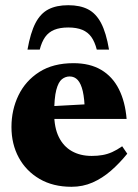

<svg xmlns="http://www.w3.org/2000/svg" viewBox="-20 -702 530 737"><path d="M262 -459.5Q325 -459.5 368.5 -433.8Q412 -408 436.2 -360Q460.5 -312 466 -245.5H143V-292.5L390.5 -306L305.5 -275.5Q304.5 -322.5 297.8 -351.8Q291 -381 278.5 -394.8Q266 -408.5 247.5 -408.5Q231 -408.5 217.5 -397.8Q204 -387 196 -356.5Q188 -326 188 -266Q188 -212 205.8 -176Q223.5 -140 255.8 -121.8Q288 -103.5 332 -103.5Q354.5 -103.5 373.2 -106.8Q392 -110 410.5 -118.2Q429 -126.5 449 -140.5L468.5 -112Q439 -75.5 406 -46.8Q373 -18 335.5 -1.5Q298 15 254.5 15Q183.5 15 131.8 -15.2Q80 -45.5 52 -97.2Q24 -149 24 -214.5Q24 -280.5 51 -336.2Q78 -392 131 -425.8Q184 -459.5 262 -459.5ZM242 -596.5Q210 -596.5 188.2 -587.5Q166.5 -578.5 153.2 -559.8Q140 -541 132.5 -511.5H85.5Q97 -576.5 116.2 -613.5Q135.5 -650.5 166 -666.2Q196.5 -682 242 -682Q287.5 -682 318 -666.2Q348.5 -650.5 368 -613.5Q387.5 -576.5 398.5 -511.5H351.5Q344 -541 330.8 -559.8Q317.5 -578.5 295.8 -587.5Q274 -596.5 242 -596.5Z"/></svg>

Font: Newsreader 24pt ExtraBold
Style: Regular
Weight: 800
Designer: Hugues Gentile
Foundry: Production Type
Version: Version 1.003